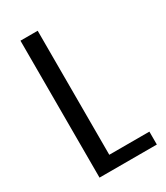

<svg xmlns="http://www.w3.org/2000/svg" viewBox="-177 -775 733 850"><g transform="rotate(-30 189.5 -350.0)"><path d="M73 0V-700H161V-66H366V0Z"/></g></svg>

Font: Homenaje
Style: Regular
Weight: 400
Version: Version 1.002